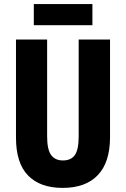

<svg xmlns="http://www.w3.org/2000/svg" viewBox="-20 -907 614 937"><path d="M517 -238Q517 -115 457.5 -52.5Q398 10 286 10Q176 10 117 -50.5Q58 -111 58 -235V-714H210V-241Q210 -177 229.5 -150.5Q249 -124 287 -124Q327 -124 345.5 -150.5Q364 -177 364 -242V-714H517ZM431 -887V-784H145V-887Z"/></svg>

Font: Noto Sans Lao Looped ExtraCondensed ExtraBold
Style: Regular
Weight: 800
Width: 2
Designer: Mark Frömberg, Ben Mitchell
Foundry: The Fontpad Ltd
Version: Version 1.002; ttfautohint (v1.8.4.7-5d5b)